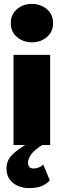

<svg xmlns="http://www.w3.org/2000/svg" viewBox="-20 -740 326 980"><path d="M35 -622Q35 -666 66.5 -693Q98 -720 143 -720Q188 -720 219.5 -693Q251 -666 251 -622Q251 -578 219.5 -551Q188 -524 143 -524Q98 -524 66.5 -551Q35 -578 35 -622ZM201 100 234 180Q223 195 198 207.5Q173 220 126 220Q99 220 73 209.5Q47 199 30 176.5Q13 154 13 120Q13 80 41 51.5Q69 23 109 0H49V-460H236V0H196Q157 24 140 47Q123 70 123 90Q123 120 151 120Q163 120 177 115Q191 110 201 100Z"/></svg>

Font: Jost* Black
Style: Regular
Weight: 900
Version: Version 3.7